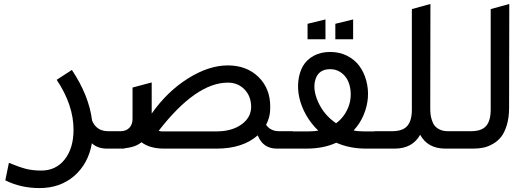

<svg xmlns="http://www.w3.org/2000/svg" viewBox="-20 -750 2640 969"><path d="M6.8 160.2 24.9 71.8Q74.2 92.3 108.9 101.6Q143.6 110.8 188 110.8Q262.7 110.8 306.9 54.2Q351.1 -2.4 351.1 -95.2Q351.1 -220.2 266.1 -347.2L342.8 -397Q429.2 -267.6 444.8 -141.1Q467.3 -87.9 525.9 -87.9H607.9V0H520Q472.2 0 443.8 -26.9Q425.8 75.7 355 137.5Q284.2 199.2 179.2 199.2Q85 199.2 6.8 160.2Z M745.6 -176.8Q824.2 -288.6 929 -354.2Q1033.7 -419.9 1129.9 -419.9Q1224.6 -419.9 1284.4 -361.6Q1344.2 -303.2 1343.8 -210.9Q1345.2 -162.6 1322.8 -120.1Q1345.7 -87.9 1387.7 -87.9H1458.5V0H1377Q1307.1 0 1280.8 -66.9Q1204.6 0 1073.7 0H807.6Q736.3 0 693.8 -32.2Q657.2 0 571.8 0H549.8V-87.9H588.9Q615.7 -87.9 632.3 -104.5Q648.9 -121.1 648.9 -149.9V-308.1L745.6 -334ZM798.8 -86.9H1072.8Q1149.4 -86.9 1198.2 -121.6Q1247.1 -156.2 1247.6 -210.9Q1247.1 -264.6 1213.9 -298.8Q1180.7 -333 1129.9 -333Q969.2 -333 780.8 -89.8Q789.6 -86.9 798.8 -86.9Z M1408.2 0V-86.9H1536.6Q1566.4 -86.9 1586.4 -90.8Q1549.8 -125.5 1525.1 -169.2Q1500.5 -212.9 1490.7 -256.6Q1481 -300.3 1485.8 -342.3Q1490.7 -384.3 1508.8 -416.3Q1526.9 -448.2 1562.5 -468Q1598.1 -487.8 1646.5 -487.8Q1693.8 -487.8 1732.2 -468.3Q1770.5 -448.7 1793.9 -416.7Q1817.4 -384.8 1828.6 -342.8Q1839.8 -300.8 1836.7 -257.3Q1833.5 -213.9 1815.2 -169.9Q1796.9 -126 1764.6 -91.8Q1784.7 -86.9 1816.4 -86.9H1933.6V0H1826.7Q1744.6 0 1677.2 -29.8Q1613.3 0 1526.4 0ZM1676.3 -127.9Q1704.1 -148.4 1722.2 -177.7Q1740.2 -207 1746.3 -236.8Q1752.4 -266.6 1748.8 -296.4Q1745.1 -326.2 1732.4 -349.1Q1719.7 -372.1 1697.3 -386.5Q1674.8 -400.9 1646.5 -400.9Q1588.9 -400.9 1572.5 -350.8Q1556.2 -300.8 1585.7 -235.1Q1615.2 -169.4 1676.3 -127.9ZM1532.2 -551.8V-629.9L1622.6 -651.9V-551.8ZM1672.4 -551.8V-629.9L1762.2 -651.9V-551.8Z M2058.6 -704.1 2152.3 -730 2151.4 -206.1Q2151.4 -188.5 2152.8 -174.3Q2154.3 -160.2 2159.7 -143.3Q2165 -126.5 2174.3 -115Q2183.6 -103.5 2200.4 -95.7Q2217.3 -87.9 2240.2 -87.9H2330.6V0H2227.5Q2138.7 0 2100.6 -69.8Q2061 0 1972.2 0H1870.6V-87.9H1959.5Q2012.7 -87.9 2035.6 -114.5Q2058.6 -141.1 2058.6 -196.8Z M2456.5 -704.1 2550.3 -730 2549.3 -206.1Q2549.3 -157.2 2538.1 -119.6Q2526.9 -82 2509.5 -59.8Q2492.2 -37.6 2467.5 -23.7Q2442.9 -9.8 2419.7 -4.9Q2396.5 0 2370.1 0H2268.6V-87.9H2357.4Q2410.6 -87.9 2433.6 -114.5Q2456.5 -141.1 2456.5 -196.8Z"/></svg>

Font: LT Superior Med
Style: Regular
Weight: 500
Designer: Daniel Lyons
Foundry: LyonsType
Version: Version 1.000